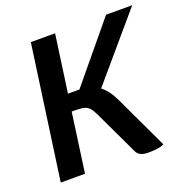

<svg xmlns="http://www.w3.org/2000/svg" viewBox="-127 -818 919 945"><g transform="rotate(-20 332.5 -345.5)"><path d="M444 -282 575 -4Q549 9 492 9Q467 9 452 1.5Q437 -6 430 -22L323 -248Q310 -276 299 -288.5Q288 -301 271.5 -305.5Q255 -310 224 -310H206L163 0H36L134 -700H261L219 -399H270H279L528 -700H665L381 -367Q417 -340 444 -282Z"/></g></svg>

Font: Krub SemiBold
Style: Italic
Weight: 600
Italic angle: -8°
Designer: Ekaluck Peanpanawate
Foundry: Cadson Demak Co.,Ltd.
Version: Version 1.000; ttfautohint (v1.6)